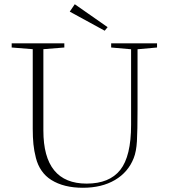

<svg xmlns="http://www.w3.org/2000/svg" viewBox="-20 -866 790 899"><path d="M470.2 -722.2 306.6 -811.5 330.1 -846.2 483.9 -738.8ZM220.2 -23.4Q192.9 -40.5 174.8 -66.7Q156.7 -92.8 148.2 -126.2Q139.6 -159.7 136.5 -190.9Q133.3 -222.2 133.3 -263.2V-635.7L34.7 -643.6V-663.1H281.2V-643.6L183.1 -635.7V-254.9Q183.1 -6.3 385.7 -6.3Q492.2 -6.3 543 -70.3Q593.8 -134.3 593.8 -281.2V-635.3L500.5 -643.6V-663.1H715.3V-643.6L624 -635.3V-355.5Q624 -253.9 621.1 -204.8Q618.2 -155.8 606 -125.5Q580.1 -59.6 518.3 -23.2Q456.5 13.2 367.7 13.2Q278.8 13.2 220.2 -23.4Z"/></svg>

Font: Elstob ExtraLight
Style: Regular
Weight: 200
Designer: Peter S. Baker
Version: Version 1.015